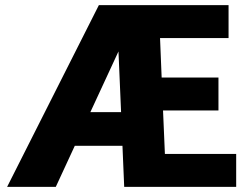

<svg xmlns="http://www.w3.org/2000/svg" viewBox="-20 -731 980 751"><path d="M903.8 0H465.8L459 -160.6H272.5L198.2 0H7.8L366.7 -710.9H874V-582H606L612.3 -427.7H834.5V-298.8H617.7L625 -128.9H903.8ZM333.5 -292.5H453.6L443.4 -529.8Z"/></svg>

Font: Roboto
Style: Regular
Weight: 900
Designer: Google
Version: Version 2.001171; 2014